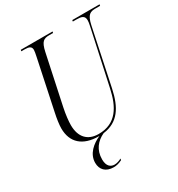

<svg xmlns="http://www.w3.org/2000/svg" viewBox="-216 -853 1131 1220"><g transform="rotate(-30 349.5 -243.0)"><path d="M276 10H280C226 34 171 78 171 145C171 194 202 228 260 228C281 228 300 223 322 212L324 201C308 210 290 216 273 216C245 216 220 198 220 148C220 78 258 33 312 8C424 -6 474 -87 500 -210L587 -624C603 -698 626 -704 667 -704H697L699 -714H499L497 -704H523C559 -704 583 -699 583 -664C583 -654 581 -641 577 -623L489 -216C464 -100 414 -3 283 -3C203 -3 157 -52 157 -140C157 -168 162 -215 172 -262L249 -624C264 -694 284 -704 325 -704H352L354 -714H121L119 -704H144C176 -704 193 -697 193 -672C193 -663 190 -646 185 -623L109 -262C100 -221 94 -179 94 -152C94 -49 159 10 276 10Z"/></g></svg>

Font: Noto Serif Display Condensed Light
Style: Italic
Weight: 300
Width: 3
Italic angle: -12°
Designer: Monotype Design Team
Foundry: Monotype Imaging Inc.
Version: Version 2.009